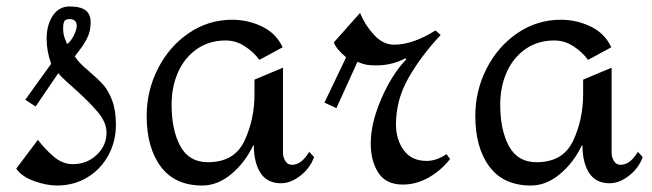

<svg xmlns="http://www.w3.org/2000/svg" viewBox="-20 -561 2014 593"><path d="M260 -492Q260 -465 249.5 -444Q239 -423 227 -408Q215 -393 211 -387Q223 -367 256 -340Q283 -317 299 -299Q315 -281 326.5 -250.5Q338 -220 338 -176Q338 -124 314.5 -81Q291 -38 249.5 -13Q208 12 156 12Q124 12 86 -1.5Q48 -15 30 -40L97 -129Q121 -98 147.5 -76Q174 -54 205 -54Q248 -54 278.5 -82.5Q309 -111 309 -151Q309 -183 282.5 -214.5Q256 -246 208 -289Q202 -294 185 -309.5Q168 -325 160 -335L90 -232L58 -253L138 -364Q124 -403 124 -441Q124 -484 143 -512.5Q162 -541 195 -541Q229 -541 244.5 -529Q260 -517 260 -492ZM175 -474Q175 -456 180 -443Q185 -430 187 -425Q198 -432 207.5 -450.5Q217 -469 217 -482Q217 -491 211.5 -496.5Q206 -502 195 -502Q182 -502 178.5 -495Q175 -488 175 -474Z M853 -415 781 -376Q765 -399 737 -417.5Q709 -436 677 -436Q626 -436 588 -409.5Q550 -383 530 -338Q510 -293 510 -238Q510 -159 537 -109.5Q564 -60 622 -60Q704 -60 735 -126Q766 -192 766 -270V-315L854 -352V-89Q854 -76 861 -64Q868 -52 882 -52Q911 -52 935 -92L950 -76Q938 -42 908 -18.5Q878 5 848 5Q805 5 784.5 -27Q764 -59 764 -112H762Q737 -59 694.5 -23.5Q652 12 605 12Q520 12 476.5 -46.5Q433 -105 433 -203Q433 -281 468 -349.5Q503 -418 563.5 -459Q624 -500 697 -500Q746 -500 789.5 -479Q833 -458 853 -415Z M1125 -118Q1125 -64 1148.5 -27.5Q1172 9 1224 9Q1266 9 1304.5 -13Q1343 -35 1370 -70L1359 -85Q1328 -64 1298 -64Q1251 -64 1227 -97Q1203 -130 1203 -177Q1203 -253 1242 -321Q1281 -389 1341 -453L1325 -467Q1255 -423 1197 -423Q1163 -423 1135 -453.5Q1107 -484 1092 -521L1011 -430Q1018 -410 1049 -384L982 -244L1019 -227L1084 -370Q1101 -363 1112 -361Q1123 -359 1142 -359Q1191 -359 1232 -381L1235 -378Q1190 -331 1157.5 -255.5Q1125 -180 1125 -118Z M1868 -415 1796 -376Q1780 -399 1752 -417.5Q1724 -436 1692 -436Q1641 -436 1603 -409.5Q1565 -383 1545 -338Q1525 -293 1525 -238Q1525 -159 1552 -109.5Q1579 -60 1637 -60Q1719 -60 1750 -126Q1781 -192 1781 -270V-315L1869 -352V-89Q1869 -76 1876 -64Q1883 -52 1897 -52Q1926 -52 1950 -92L1965 -76Q1953 -42 1923 -18.5Q1893 5 1863 5Q1820 5 1799.5 -27Q1779 -59 1779 -112H1777Q1752 -59 1709.5 -23.5Q1667 12 1620 12Q1535 12 1491.5 -46.5Q1448 -105 1448 -203Q1448 -281 1483 -349.5Q1518 -418 1578.5 -459Q1639 -500 1712 -500Q1761 -500 1804.5 -479Q1848 -458 1868 -415Z"/></svg>

Font: Amita
Style: Regular
Weight: 400
Designer: Eduardo Rodriguez Tunni, Modular Infotech, Brian J. Bonislawsky
Foundry: Eduardo Rodriguez Tunni, Modular Infotech, Brian J. Bonislawsky
Version: Version 1.004